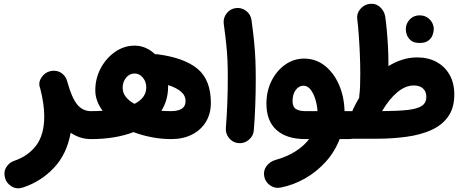

<svg xmlns="http://www.w3.org/2000/svg" viewBox="-20 -686 2448 1019"><path d="M192.4 -219.2Q182.1 -248 200 -274.9Q217.8 -301.8 247.6 -308.6Q255.9 -310.5 264.6 -310.5Q291.5 -311 311.3 -294.4Q331.1 -277.8 335.9 -255.9Q336.4 -254.9 336.9 -253.4Q360.4 -167.5 389.4 -131.8Q418.5 -96.2 461.9 -96.2H462.4Q493.2 -96.2 514.6 -74.5Q536.1 -52.7 536.1 -22Q536.1 8.3 514.6 30.3Q493.2 52.2 462.4 52.2H461.9Q432.6 52.2 405.8 43.5Q378.9 34.7 355 18.6Q335 131.3 266.8 204.1Q198.7 276.9 102.1 309.1Q68.8 319.8 42.2 303.7Q15.6 287.6 7.3 260.7Q-2.4 226.1 13.7 200.9Q29.8 175.8 54.2 168Q129.4 142.6 172.1 85.9Q214.8 29.3 214.8 -68.4Q214.8 -132.8 194.3 -213.4Q193.4 -216.3 192.4 -219.2Z M388.2 -22Q388.2 -52.7 410.2 -74.5Q432.1 -96.2 462.4 -96.2Q495.1 -96.2 524.9 -98.1Q506.3 -122.6 496.1 -149.7Q485.8 -176.8 485.8 -206.5Q485.8 -270 514.6 -324Q543.5 -377.9 591.1 -410.9Q638.7 -443.8 694.8 -443.8Q725.1 -443.8 752.7 -431.9Q780.3 -419.9 802.7 -398.4Q809.6 -398.9 816.4 -397.9Q958 -379.4 1028.6 -320.6Q1099.1 -261.7 1099.1 -140.1Q1099.1 -82.5 1072.8 -39.3Q1046.4 3.9 999.3 28.1Q952.1 52.2 889.2 52.2Q837.4 52.2 786.1 42.5Q734.9 32.7 688.5 15.1Q592.3 52.2 462.4 52.2Q432.1 52.2 410.2 30.3Q388.2 8.3 388.2 -22ZM630.9 -220.2Q630.9 -193.4 647.7 -171.9Q664.6 -150.4 693.8 -134.8Q756.3 -166.5 756.3 -222.2Q756.3 -252 738.3 -273.9Q720.2 -295.9 694.3 -295.9Q667 -295.9 648.9 -273.2Q630.9 -250.5 630.9 -220.2ZM872.1 -225.6Q872.1 -154.3 836.4 -98.1Q860.8 -96.2 886.7 -96.2Q964.8 -96.2 964.8 -148.4Q964.8 -179.7 939.7 -200.4Q914.6 -221.2 872.1 -234.4Q872.1 -230 872.1 -225.6Z M1167.5 -559.6Q1163.6 -589.8 1182.4 -614.5Q1201.2 -639.2 1231.4 -643.1Q1261.7 -647 1286.4 -628.2Q1311 -609.4 1314.9 -579.1Q1323.7 -514.2 1328.6 -464.8Q1333.5 -415.5 1335.4 -369.4Q1337.4 -323.2 1337.4 -267.6Q1337.4 -196.8 1334.7 -125.7Q1332 -54.7 1327.1 5.4Q1324.7 35.6 1300.8 55.9Q1276.9 76.2 1246.6 73.7Q1215.8 71.3 1196 47.4Q1176.3 23.4 1178.7 -6.3Q1183.6 -66.9 1186.3 -137Q1189 -207 1189 -274.9Q1189 -325.2 1187.3 -365.2Q1185.5 -405.3 1180.9 -450.2Q1176.3 -495.1 1167.5 -559.6Z M1601.1 52.2Q1502 52.2 1448 4.4Q1394 -43.5 1394 -136.2Q1394 -202.6 1421.1 -256.8Q1448.2 -311 1493.7 -343Q1539.1 -375 1593.8 -375Q1655.8 -375 1703.4 -337.6Q1751 -300.3 1778.8 -237.1Q1806.6 -173.8 1808.6 -96.2H1833Q1863.8 -96.2 1885.3 -74.5Q1906.7 -52.7 1906.7 -22Q1906.7 8.3 1885.3 30.3Q1863.8 52.2 1833 52.2H1782.7Q1756.8 119.1 1709 172.4Q1661.1 225.6 1599.1 261Q1537.1 296.4 1468.8 309.6Q1439 315.4 1413.3 297.6Q1387.7 279.8 1382.3 250Q1376.5 219.7 1394.5 195.6Q1412.6 171.4 1441.4 163.1Q1502.9 146 1547.9 117.4Q1592.8 88.9 1620.6 52.2ZM1600.1 -96.2H1665Q1663.1 -128.4 1653.6 -159.4Q1644 -190.4 1628.2 -210.7Q1612.3 -231 1590.3 -231Q1566.4 -231 1549.6 -208.5Q1532.7 -186 1532.7 -149.9Q1532.7 -119.6 1550 -107.9Q1567.4 -96.2 1600.1 -96.2Z M1759.3 -22.5Q1759.3 -52.7 1781 -74.5Q1802.7 -96.2 1833 -96.2H1850.1Q1851.6 -101.1 1853.5 -105.5Q1868.7 -137.7 1886.2 -167Q1886.2 -172.4 1886.7 -176.8Q1890.1 -201.2 1891.1 -230.5Q1892.1 -259.8 1892.1 -294.9Q1892.1 -348.1 1889.6 -403.8Q1887.2 -459.5 1883.5 -507.3Q1879.9 -555.2 1876 -584.5Q1872.1 -614.7 1892.1 -637.9Q1912.1 -661.1 1939 -665Q1972.7 -669.9 1996.1 -649.2Q2019.5 -628.4 2024.4 -598.6Q2028.8 -569.3 2032.7 -526.9Q2036.6 -484.4 2039.1 -438.5Q2041.5 -392.6 2041.5 -352.5Q2041.5 -343.8 2041.5 -335Q2077.1 -357.4 2115.7 -369.4Q2154.3 -381.3 2194.3 -381.3Q2252.4 -381.3 2296.9 -357.2Q2341.3 -333 2366.2 -288.8Q2391.1 -244.6 2391.1 -184.6Q2391.1 -113.3 2358.6 -67.4Q2326.2 -21.5 2269 4.2Q2211.9 29.8 2137 40Q2062 50.3 1977.5 50.3H1833Q1802.7 50.3 1781 28.8Q1759.3 7.3 1759.3 -22.5ZM2176.3 -232.4Q2131.3 -232.4 2087.9 -195.8Q2044.4 -159.2 2007.8 -96.2Q2092.8 -96.7 2144.3 -102.5Q2195.8 -108.4 2219.2 -124.5Q2242.7 -140.6 2242.7 -171.9Q2242.7 -199.7 2225.3 -216.1Q2208 -232.4 2176.3 -232.4ZM2133.8 -532.2Q2133.8 -560.1 2154.3 -582.3Q2174.8 -604.5 2206.5 -604.5Q2229.5 -604.5 2245.4 -594.7Q2261.2 -585 2270.5 -570.8Q2282.2 -551.3 2282.2 -532.2Q2282.2 -517.6 2275.9 -500.2Q2269.5 -482.9 2253.2 -470.5Q2236.8 -458 2207.5 -458Q2177.2 -458 2161.6 -470.7Q2146 -483.4 2139.6 -500Q2133.8 -516.1 2133.8 -532.2Z"/></svg>

Font: Mikhak ExtraBold
Style: Regular
Weight: 800
Designer: Amin Abedi
Version: Version 3.3